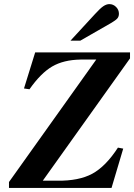

<svg xmlns="http://www.w3.org/2000/svg" viewBox="-20 -918 655 938"><path d="M582 -191.9 524.9 0H23.9V-28.8L450.2 -627H373Q290 -625.5 234.6 -593Q179.2 -560.5 124 -481.9L97.2 -485.8L151.9 -662.1H615.2V-632.8L189 -35.2H258.8Q365.2 -33.7 430.9 -69.3Q496.6 -105 556.2 -196.8ZM372.1 -719.2H324.2L443.8 -849.1Q469.2 -877 484.6 -887.5Q500 -897.9 514.2 -897.9Q533.2 -897.9 547.1 -884Q561 -870.1 561 -851.1Q561 -836.9 553.2 -827.9Q545.4 -818.8 522 -805.2Z"/></svg>

Font: Accordance
Style: Bold-Italic
Weight: 700
Italic angle: -11°
Version: Version 1.2 (build January 31, 2020) Miklal Software Solutio